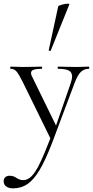

<svg xmlns="http://www.w3.org/2000/svg" viewBox="-55 -751 510 1052"><path d="M432 -374Q405 -374 387.5 -356.5Q370 -339 354 -297L232 28Q195 125 162.5 179.5Q130 234 95.5 257.5Q61 281 16 281Q-6 281 -20.5 271Q-35 261 -35 242Q-35 228 -26 220Q-17 212 -4 212Q9 212 18 215Q27 218 37 225Q39 226 48.5 231Q58 236 72 236Q96 236 117.5 215Q139 194 163 144.5Q187 95 221 7L69 -303Q47 -347 34.5 -360.5Q22 -374 3 -374Q1 -374 1 -380Q1 -386 3 -386L37 -385Q49 -384 70 -384L134 -385Q148 -386 173 -386Q176 -386 176 -380Q176 -374 173 -374Q145 -374 130 -369Q115 -364 115 -351Q115 -343 119 -335L252 -63L332 -294Q340 -318 340 -332Q340 -355 322 -364.5Q304 -374 263 -374Q261 -374 261 -380Q261 -386 263 -386Q290 -386 304 -385L364 -384L400 -385Q410 -386 432 -386Q434 -386 434 -380Q434 -374 432 -374ZM219 -472Q216 -472 213.5 -473.5Q211 -475 212 -476L264 -716Q265 -720 284.5 -725.5Q304 -731 317 -731Q326 -731 325 -727L223 -474Q223 -472 219 -472Z"/></svg>

Font: Cormorant Garamond
Style: Regular
Weight: 400
Designer: Christian Thalmann (Catharsis Fonts)
Version: Version 3.000